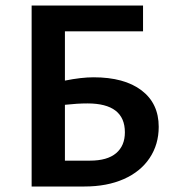

<svg xmlns="http://www.w3.org/2000/svg" viewBox="-20 -678 642 698"><path d="M557 -217Q557 -153 524 -103.5Q491 -54 430 -27Q369 0 287 0H95V-658H500V-564H216V-385Q276 -397 320 -397Q432 -397 494.5 -349.5Q557 -302 557 -217ZM434 -197Q434 -302 298 -302Q261 -302 216 -297V-94H307Q370 -94 402 -121Q434 -148 434 -197Z"/></svg>

Font: Ysabeau SC
Style: Bold
Weight: 700
Designer: Christian Thalmann (Catharsis Fonts)
Version: Version 0.003